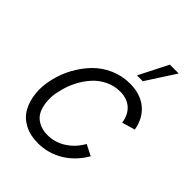

<svg xmlns="http://www.w3.org/2000/svg" viewBox="-202 -791 899 899"><g transform="rotate(45 247.5 -341.5)"><path d="M314.9 -545.4 388.2 -689.9H446.8L353.5 -545.4ZM211.4 7.3Q159.7 7.3 121.6 -12.9Q83.5 -33.2 64.2 -67.9Q44.9 -102.5 39.6 -149.2Q34.2 -195.8 47.4 -249Q58.6 -296.9 82.3 -340.3Q106 -383.8 139.6 -418.9Q173.3 -454.1 220.2 -474.9Q267.1 -495.6 319.3 -495.6Q387.7 -495.6 431.6 -460Q475.6 -424.3 487.3 -358.9L422.4 -339.8Q416 -385.7 387.5 -411.1Q358.9 -436.5 313 -436.5Q274.4 -436.5 240 -419.9Q205.6 -403.3 180.4 -375.2Q155.3 -347.2 137.2 -311.8Q119.1 -276.4 110.4 -236.8Q100.6 -200.7 102.8 -167Q105 -133.3 116.2 -107.7Q127.4 -82 153.6 -66.7Q179.7 -51.3 217.3 -51.3Q265.6 -51.3 307.9 -78.6Q350.1 -106 375.5 -151.9L429.7 -124.5Q392.6 -61 335.4 -26.9Q278.3 7.3 211.4 7.3Z"/></g></svg>

Font: HK Grotesk Legacy
Style: Italic
Weight: 400
Italic angle: -13°
Designer: Alfredo Marco Pradil
Foundry: Hanken Design Co.
Version: Version 2.022;PS 002.022;hotconv 1.0.88;makeotf.lib2.5.64775